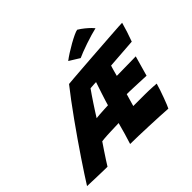

<svg xmlns="http://www.w3.org/2000/svg" viewBox="-258 -1100 1380 1380"><g transform="rotate(-45 432.0 -410.0)"><path d="M735.5 22Q698.5 19.5 649.2 17Q600 14.5 547 12.5Q494 10.5 445.5 9Q397 7.5 361.5 7.5Q374 -30 385.8 -71.8Q397.5 -113.5 409.5 -157.5Q394 -157 373.2 -156.2Q352.5 -155.5 330.8 -154.8Q309 -154 289.2 -153Q269.5 -152 254.8 -150.5Q240 -149 233.5 -148Q214 -119.5 194.5 -90.2Q175 -61 158.5 -35.5Q142 -10 131 8Q118 8 91.8 7.5Q65.5 7 34 6Q2.5 5 -26 4Q-54.5 3 -71.5 2.5Q-52.5 -28 -23.2 -73Q6 -118 42.8 -172.5Q79.5 -227 120 -285.5Q160.5 -344 202.2 -402.2Q244 -460.5 283.2 -513.2Q322.5 -566 356 -608Q370.5 -609.5 407.2 -612.5Q444 -615.5 494.8 -619.2Q545.5 -623 602.5 -627.2Q659.5 -631.5 715.8 -635.2Q772 -639 819.8 -642.5Q867.5 -646 898.8 -647.8Q930 -649.5 937 -649.5Q927.5 -614 915.8 -578.5Q904 -543 890 -504.5L663.5 -488Q661.5 -483 658.2 -472Q655 -461 651.2 -447.8Q647.5 -434.5 644.5 -423Q641.5 -411.5 640 -406.5Q652 -406.5 671 -406.8Q690 -407 713 -407.5Q736 -408 759.2 -408.2Q782.5 -408.5 802.5 -408.8Q822.5 -409 835.5 -409.5L792 -256Q785.5 -256.5 765.8 -257.2Q746 -258 720 -259.2Q694 -260.5 668.5 -261.2Q643 -262 623.5 -262.8Q604 -263.5 597.5 -263Q594 -251 588.8 -233Q583.5 -215 578.5 -197.5Q573.5 -180 570.5 -169.5Q598.5 -169.5 628 -169.5Q657.5 -169.5 686 -169.5Q709 -169.5 731 -168.8Q753 -168 771.8 -166.8Q790.5 -165.5 803.5 -164.5Q797.5 -142 787.5 -112.8Q777.5 -83.5 767 -55.2Q756.5 -27 748 -5.8Q739.5 15.5 735.5 22ZM322.5 -294Q332.5 -295.5 356.8 -297.2Q381 -299 406.8 -300.2Q432.5 -301.5 445.5 -302Q448.5 -313 456.2 -338Q464 -363 473.5 -391.8Q483 -420.5 491.2 -445Q499.5 -469.5 503 -480.5Q496 -480.5 483.8 -479.8Q471.5 -479 460 -478.2Q448.5 -477.5 443.5 -477Q433 -462.5 416.5 -438.2Q400 -414 382 -386.8Q364 -359.5 348 -334.5Q332 -309.5 322.5 -294ZM673 -842.5Q698 -827.5 719.8 -809.5Q741.5 -791.5 756 -777Q770.5 -762.5 774 -757Q751.5 -752 719.2 -742.5Q687 -733 653.2 -721.5Q619.5 -710 591 -699Q562.5 -688 547 -680.5L468.5 -729Q488.5 -744.5 517.8 -763.2Q547 -782 578.2 -799.5Q609.5 -817 635.2 -829Q661 -841 673 -842.5Z"/></g></svg>

Font: Grandstander Thin ExtraBold
Style: Italic
Weight: 800
Italic angle: -15°
Version: Version 1.200